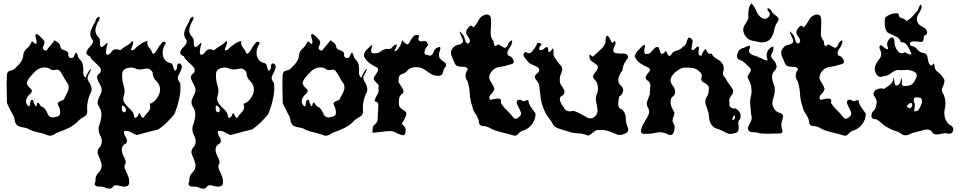

<svg xmlns="http://www.w3.org/2000/svg" viewBox="-20 -817 5720 1145"><path d="M256.3 -13.7Q231.4 -22.9 204.6 -28.3Q178.2 -33.2 153.8 -45.4Q138.2 -54.7 120.6 -56.6Q103 -59.1 87.4 -65.9Q70.3 -78.1 67.9 -99.1Q65.4 -120.6 53.7 -136.7Q45.9 -153.3 37.1 -169.9Q28.3 -186.5 21.5 -203.1Q21.5 -244.1 20 -285.6Q19.5 -300.3 19.5 -315.4Q19.5 -341.3 21 -367.7Q21.5 -392.1 43.9 -396.5Q65.9 -400.4 77.6 -417.5Q93.8 -431.2 105.5 -449.2Q117.7 -467.3 118.7 -489.3Q122.6 -513.2 140.6 -528.3Q159.2 -543.5 167 -565.4Q171.9 -573.7 179.7 -564.9Q187.5 -556.2 192.9 -555.2Q195.3 -554.7 196.8 -557.6Q198.2 -560.1 198.7 -567.9Q198.2 -576.2 193.4 -591.3Q188.5 -606.4 192.4 -611.8Q193.8 -613.8 196.8 -613.8Q197.3 -613.8 197.8 -613.8Q201.7 -613.3 209 -608.4Q223.1 -596.7 237.8 -580.6Q245.1 -571.8 245.1 -562.5Q245.1 -553.7 238.8 -543.5Q230 -525.9 243.7 -518.1Q256.8 -509.8 266.1 -528.3Q276.9 -539.6 286.6 -552.2Q295.9 -564.9 306.2 -577.1Q315.9 -569.3 327.6 -561Q338.9 -552.7 339.8 -538.1Q343.8 -523.9 356.9 -520Q370.1 -516.1 379.4 -509.8Q384.3 -506.3 386.7 -501Q389.2 -495.6 387.2 -485.4Q394 -467.8 407.7 -470.7Q421.4 -473.6 425.3 -491.2Q428.7 -498.5 431.2 -501Q433.6 -503.4 435.5 -502.4Q440.4 -499.5 443.8 -484.4Q447.3 -469.7 454.6 -464.4Q472.2 -447.8 475.1 -425.3Q477.1 -412.1 477.1 -398.9Q477.1 -389.6 476.1 -380.4Q476.6 -370.1 484.4 -358.9Q492.2 -347.2 495.1 -367.2Q500.5 -375 508.8 -390.6Q517.1 -405.8 523.9 -404.3Q517.1 -387.2 506.3 -368.2Q502 -359.9 502 -351.6Q502 -341.3 508.8 -330.6Q521.5 -314.9 524.9 -293Q525.9 -288.1 525.9 -283.7Q525.9 -267.1 515.6 -253.9Q506.3 -230 502 -204.6Q499.5 -188.5 499.5 -172.9Q499.5 -163.1 500.5 -153.3Q500.5 -130.9 482.4 -121.6Q464.4 -112.3 450.7 -100.1Q423.8 -69.8 387.2 -52.7Q350.6 -35.6 313.5 -22.9Q301.8 -11.7 286.1 -8.8Q281.7 -7.8 277.3 -7.8Q266.6 -7.8 256.3 -13.7ZM315.9 -120.6Q338.9 -124 338.9 -145Q338.9 -145 338.9 -149.4Q336.9 -174.3 326.7 -189.5Q323.7 -196.3 324.7 -200.2Q325.7 -204.1 328.6 -207Q335.4 -213.9 349.1 -217.3Q362.8 -221.2 365.7 -234.9Q376 -252 384.8 -272.9Q389.6 -284.7 389.6 -295.9Q389.6 -304.7 386.7 -314Q374 -331.1 364.3 -349.6Q354.5 -368.2 342.8 -385.3Q333.5 -401.9 318.4 -401.9Q314.5 -401.9 310.5 -400.9Q304.2 -398.9 298.3 -398.9Q285.2 -398.9 274.9 -408.2Q261.2 -415 246.6 -415Q236.8 -415 226.6 -412.1Q201.2 -404.8 185.1 -386.2Q171.4 -372.1 158.2 -356.9Q145.5 -341.8 139.6 -322.8Q142.6 -305.7 161.1 -290Q169.9 -282.7 169.9 -274.4Q169.9 -265.6 159.7 -256.3Q144 -245.1 137.2 -225.1Q134.8 -218.8 134.8 -212.4Q134.8 -200.2 144 -189Q157.7 -174.8 158.7 -193.4Q159.2 -212.4 165.5 -219.7Q167.5 -222.2 170.9 -222.2Q174.3 -222.2 179.2 -217.8Q178.7 -207.5 188.5 -189.9Q197.8 -172.4 199.7 -198.2Q207 -212.9 215.3 -196.3Q224.1 -179.7 235.4 -178.7Q253.4 -166 262.7 -141.1Q272.5 -116.2 298.3 -116.2Q302.2 -117.7 306.6 -119.1Q311 -120.1 315.9 -120.6Z M608.9 302.7Q597.2 295.9 578.6 295.9Q578.6 295.9 576.2 295.9Q555.7 296.9 547.9 288.6Q544.4 285.2 544.4 278.8Q544.4 272.5 549.8 262.2Q549.3 259.3 549.3 255.9Q549.3 229.5 568.4 211.4Q586.4 193.8 586.4 169.4Q586.4 165.5 585.9 161.1Q578.6 134.3 565.9 106.9Q562 98.6 562 90.3Q562 71.8 580.6 53.7Q587.4 39.6 587.4 25.4Q587.4 9.8 579.1 -5.4Q567.9 -26.9 567.9 -48.3Q567.9 -56.2 569.3 -63.5Q581.1 -91.3 584.5 -123.5Q585 -128.9 585 -134.3Q585 -160.6 569.3 -182.6Q562.5 -192.9 562.5 -202.6Q562 -212.4 564.9 -221.7Q570.8 -239.3 580.6 -256.8Q586.4 -268.1 586.4 -279.8Q586.4 -286.6 584.5 -293.9Q582 -302.2 577.6 -310.1Q573.2 -318.4 568.8 -326.7Q558.6 -345.2 558.6 -357.9Q558.6 -370.6 577.6 -382.3Q581.5 -390.6 581.5 -397.9Q581.5 -408.7 573.2 -418Q560.1 -432.6 543.5 -447.3Q534.7 -455.6 527.3 -463.9Q520 -472.2 516.6 -481.9Q503.4 -485.8 498.5 -491.7Q495.1 -496.1 495.1 -501.5Q495.1 -502.9 495.6 -504.4Q498 -520.5 518.1 -540Q534.2 -556.2 534.2 -570.8Q534.2 -574.2 533.2 -578.1Q518.6 -595.7 518.6 -615.2Q518.6 -624.5 522 -634.3Q532.7 -664.1 548.8 -688Q549.3 -703.6 564 -714.4Q567.9 -717.3 570.3 -717.3Q570.3 -717.3 570.8 -717.3Q576.7 -716.8 571.8 -698.2Q556.6 -675.8 550.3 -648.4Q548.8 -642.1 548.8 -635.7Q548.8 -615.7 564.5 -598.1Q576.2 -589.8 576.2 -570.3Q576.2 -568.8 576.2 -567.4Q575.2 -545.4 581.1 -538.6Q583.5 -535.6 588.9 -537.1Q594.2 -539.1 604 -547.9Q613.3 -557.6 618.7 -561Q624.5 -564 618.7 -545.9Q615.2 -534.7 612.8 -515.6Q609.9 -496.6 616.7 -491.7Q619.6 -489.3 625 -491.2Q630.4 -492.7 639.2 -500Q649.9 -518.6 664.6 -522.5Q668.5 -523.4 672.9 -523.4Q684.1 -523.4 696.8 -517.1Q715.3 -533.2 735.4 -544.4Q755.9 -555.7 769.5 -572.8Q779.3 -565.4 769.5 -544.9Q759.8 -524.4 762.7 -518.1Q763.7 -516.1 767.6 -516.6Q771.5 -517.1 779.3 -521.5Q794.4 -538.1 818.4 -554.2Q842.3 -570.3 859.4 -572.8Q858.4 -566.9 858.4 -561.5Q858.4 -547.4 866.2 -537.6Q877 -524.9 885.3 -509.8Q887.2 -502 889.6 -499Q892.6 -496.1 896 -497.1Q905.3 -499 918 -522Q930.2 -544.9 938 -551.3Q946.8 -570.3 960.9 -567.4Q975.6 -564 960.4 -543.5Q950.2 -524.4 950.2 -503.9Q950.2 -494.6 952.1 -484.4Q959 -453.1 991.2 -441.9Q1007.8 -441.9 1012.2 -421.9Q1016.6 -401.4 1022 -396Q1024.4 -394 1027.3 -397Q1030.8 -399.9 1036.1 -410.6Q1035.6 -415.5 1035.6 -419.4Q1035.6 -434.6 1045.4 -438.5Q1058.1 -442.9 1065.4 -419.4Q1059.6 -394 1045.9 -370.6Q1040.5 -361.8 1040.5 -352.5Q1040.5 -337.4 1054.7 -322.3Q1056.2 -308.6 1056.2 -294.4Q1056.2 -260.7 1048.3 -227.1Q1038.1 -179.2 1019.5 -135.7Q998.5 -110.8 975.1 -86.9Q951.7 -63.5 924.3 -45.4Q892.1 -37.1 859.4 -28.8Q827.1 -20 794.9 -11.7Q777.3 -19 759.3 -29.3Q745.6 -36.6 731 -36.6Q726.6 -36.6 721.7 -36.1Q719.2 -31.2 719.2 -25.9Q719.2 -16.6 726.1 -6.3Q737.3 9.8 737.3 24.4Q737.3 30.3 733.4 35.6Q729.5 41.5 718.8 45.9Q710 54.7 707.5 64.5Q705.1 73.7 706.5 83.5Q709.5 101.1 719.2 119.1Q729.5 136.7 730 153.8Q722.7 166 722.7 177.2Q722.7 183.6 725.1 189.9Q731.9 207 740.2 224.6Q744.6 233.9 747.6 243.7Q750.5 253.4 750 264.2Q751.5 278.3 747.1 285.2Q743.2 292 735.4 293.9Q729 295.9 720.7 295.9Q707 295.9 689.9 290.5Q680.7 287.6 673.3 287.6Q658.7 287.6 651.9 299.3Q644.5 308.1 633.8 308.1Q632.8 308.1 631.3 308.1Q618.7 307.1 608.9 302.7ZM804.2 -129.9Q810.5 -152.3 817.4 -133.3Q824.2 -114.3 835.4 -113.8Q847.2 -133.3 864.7 -151.4Q876 -162.6 876 -178.7Q876 -187.5 872.6 -197.8Q897 -205.1 915 -230Q933.1 -254.4 934.6 -280.3Q934.6 -280.3 934.6 -282.7Q934.6 -312.5 912.6 -333.5Q890.1 -354 890.1 -384.3Q890.1 -384.3 890.1 -386.7Q875 -408.7 856 -408.7Q851.1 -408.7 845.7 -407.2Q829.1 -402.8 813.5 -402.8Q804.2 -402.8 795.4 -404.3Q781.2 -414.1 762.7 -414.1Q752 -414.1 739.7 -411.1Q708.5 -402.8 708.5 -374.5Q708.5 -374.5 708.5 -370.1Q708.5 -370.1 708.5 -364.7Q708.5 -334.5 718.3 -304.2Q723.1 -289.1 723.1 -273.9Q723.1 -256.3 716.3 -239.3Q713.4 -225.6 717.3 -214.8Q721.2 -204.1 728.5 -194.8Q741.7 -178.2 759.8 -162.6Q777.3 -147 779.8 -122.6Q783.7 -109.9 792.5 -116.2Q801.8 -122.6 804.2 -129.9ZM731 -157.2Q731 -159.2 731 -161.1Q731 -175.3 718.3 -184.6Q703.1 -194.8 707.5 -166Q704.6 -155.3 716.3 -148.9Q728 -143.1 731 -157.2Z M1168.5 302.7Q1156.7 295.9 1138.2 295.9Q1138.2 295.9 1135.7 295.9Q1115.2 296.9 1107.4 288.6Q1104 285.2 1104 278.8Q1104 272.5 1109.4 262.2Q1108.9 259.3 1108.9 255.9Q1108.9 229.5 1127.9 211.4Q1146 193.8 1146 169.4Q1146 165.5 1145.5 161.1Q1138.2 134.3 1125.5 106.9Q1121.6 98.6 1121.6 90.3Q1121.6 71.8 1140.1 53.7Q1147 39.6 1147 25.4Q1147 9.8 1138.7 -5.4Q1127.4 -26.9 1127.4 -48.3Q1127.4 -56.2 1128.9 -63.5Q1140.6 -91.3 1144 -123.5Q1144.5 -128.9 1144.5 -134.3Q1144.5 -160.6 1128.9 -182.6Q1122.1 -192.9 1122.1 -202.6Q1121.6 -212.4 1124.5 -221.7Q1130.4 -239.3 1140.1 -256.8Q1146 -268.1 1146 -279.8Q1146 -286.6 1144 -293.9Q1141.6 -302.2 1137.2 -310.1Q1132.8 -318.4 1128.4 -326.7Q1118.2 -345.2 1118.2 -357.9Q1118.2 -370.6 1137.2 -382.3Q1141.1 -390.6 1141.1 -397.9Q1141.1 -408.7 1132.8 -418Q1119.6 -432.6 1103 -447.3Q1094.2 -455.6 1086.9 -463.9Q1079.6 -472.2 1076.2 -481.9Q1063 -485.8 1058.1 -491.7Q1054.7 -496.1 1054.7 -501.5Q1054.7 -502.9 1055.2 -504.4Q1057.6 -520.5 1077.6 -540Q1093.8 -556.2 1093.8 -570.8Q1093.8 -574.2 1092.8 -578.1Q1078.1 -595.7 1078.1 -615.2Q1078.1 -624.5 1081.5 -634.3Q1092.3 -664.1 1108.4 -688Q1108.9 -703.6 1123.5 -714.4Q1127.4 -717.3 1129.9 -717.3Q1129.9 -717.3 1130.4 -717.3Q1136.2 -716.8 1131.3 -698.2Q1116.2 -675.8 1109.9 -648.4Q1108.4 -642.1 1108.4 -635.7Q1108.4 -615.7 1124 -598.1Q1135.7 -589.8 1135.7 -570.3Q1135.7 -568.8 1135.7 -567.4Q1134.8 -545.4 1140.6 -538.6Q1143.1 -535.6 1148.4 -537.1Q1153.8 -539.1 1163.6 -547.9Q1172.9 -557.6 1178.2 -561Q1184.1 -564 1178.2 -545.9Q1174.8 -534.7 1172.4 -515.6Q1169.4 -496.6 1176.3 -491.7Q1179.2 -489.3 1184.6 -491.2Q1189.9 -492.7 1198.7 -500Q1209.5 -518.6 1224.1 -522.5Q1228 -523.4 1232.4 -523.4Q1243.7 -523.4 1256.3 -517.1Q1274.9 -533.2 1294.9 -544.4Q1315.4 -555.7 1329.1 -572.8Q1338.9 -565.4 1329.1 -544.9Q1319.3 -524.4 1322.3 -518.1Q1323.2 -516.1 1327.1 -516.6Q1331.1 -517.1 1338.9 -521.5Q1354 -538.1 1377.9 -554.2Q1401.9 -570.3 1418.9 -572.8Q1418 -566.9 1418 -561.5Q1418 -547.4 1425.8 -537.6Q1436.5 -524.9 1444.8 -509.8Q1446.8 -502 1449.2 -499Q1452.1 -496.1 1455.6 -497.1Q1464.8 -499 1477.5 -522Q1489.7 -544.9 1497.6 -551.3Q1506.3 -570.3 1520.5 -567.4Q1535.2 -564 1520 -543.5Q1509.8 -524.4 1509.8 -503.9Q1509.8 -494.6 1511.7 -484.4Q1518.6 -453.1 1550.8 -441.9Q1567.4 -441.9 1571.8 -421.9Q1576.2 -401.4 1581.5 -396Q1584 -394 1586.9 -397Q1590.3 -399.9 1595.7 -410.6Q1595.2 -415.5 1595.2 -419.4Q1595.2 -434.6 1605 -438.5Q1617.7 -442.9 1625 -419.4Q1619.1 -394 1605.5 -370.6Q1600.1 -361.8 1600.1 -352.5Q1600.1 -337.4 1614.3 -322.3Q1615.7 -308.6 1615.7 -294.4Q1615.7 -260.7 1607.9 -227.1Q1597.7 -179.2 1579.1 -135.7Q1558.1 -110.8 1534.7 -86.9Q1511.2 -63.5 1483.9 -45.4Q1451.7 -37.1 1418.9 -28.8Q1386.7 -20 1354.5 -11.7Q1336.9 -19 1318.8 -29.3Q1305.2 -36.6 1290.5 -36.6Q1286.1 -36.6 1281.2 -36.1Q1278.8 -31.2 1278.8 -25.9Q1278.8 -16.6 1285.6 -6.3Q1296.9 9.8 1296.9 24.4Q1296.9 30.3 1293 35.6Q1289.1 41.5 1278.3 45.9Q1269.5 54.7 1267.1 64.5Q1264.6 73.7 1266.1 83.5Q1269 101.1 1278.8 119.1Q1289.1 136.7 1289.6 153.8Q1282.2 166 1282.2 177.2Q1282.2 183.6 1284.7 189.9Q1291.5 207 1299.8 224.6Q1304.2 233.9 1307.1 243.7Q1310.1 253.4 1309.6 264.2Q1311 278.3 1306.6 285.2Q1302.7 292 1294.9 293.9Q1288.6 295.9 1280.3 295.9Q1266.6 295.9 1249.5 290.5Q1240.2 287.6 1232.9 287.6Q1218.3 287.6 1211.4 299.3Q1204.1 308.1 1193.4 308.1Q1192.4 308.1 1190.9 308.1Q1178.2 307.1 1168.5 302.7ZM1363.8 -129.9Q1370.1 -152.3 1377 -133.3Q1383.8 -114.3 1395 -113.8Q1406.7 -133.3 1424.3 -151.4Q1435.5 -162.6 1435.5 -178.7Q1435.5 -187.5 1432.1 -197.8Q1456.5 -205.1 1474.6 -230Q1492.7 -254.4 1494.1 -280.3Q1494.1 -280.3 1494.1 -282.7Q1494.1 -312.5 1472.2 -333.5Q1449.7 -354 1449.7 -384.3Q1449.7 -384.3 1449.7 -386.7Q1434.6 -408.7 1415.5 -408.7Q1410.6 -408.7 1405.3 -407.2Q1388.7 -402.8 1373 -402.8Q1363.8 -402.8 1355 -404.3Q1340.8 -414.1 1322.3 -414.1Q1311.5 -414.1 1299.3 -411.1Q1268.1 -402.8 1268.1 -374.5Q1268.1 -374.5 1268.1 -370.1Q1268.1 -370.1 1268.1 -364.7Q1268.1 -334.5 1277.8 -304.2Q1282.7 -289.1 1282.7 -273.9Q1282.7 -256.3 1275.9 -239.3Q1272.9 -225.6 1276.9 -214.8Q1280.8 -204.1 1288.1 -194.8Q1301.3 -178.2 1319.3 -162.6Q1336.9 -147 1339.4 -122.6Q1343.3 -109.9 1352.1 -116.2Q1361.3 -122.6 1363.8 -129.9ZM1290.5 -157.2Q1290.5 -159.2 1290.5 -161.1Q1290.5 -175.3 1277.8 -184.6Q1262.7 -194.8 1267.1 -166Q1264.2 -155.3 1275.9 -148.9Q1287.6 -143.1 1290.5 -157.2Z M1900.9 -13.7Q1876 -22.9 1849.1 -28.3Q1822.8 -33.2 1798.3 -45.4Q1782.7 -54.7 1765.1 -56.6Q1747.6 -59.1 1731.9 -65.9Q1714.8 -78.1 1712.4 -99.1Q1710 -120.6 1698.2 -136.7Q1690.4 -153.3 1681.6 -169.9Q1672.9 -186.5 1666 -203.1Q1666 -244.1 1664.6 -285.6Q1664.1 -300.3 1664.1 -315.4Q1664.1 -341.3 1665.5 -367.7Q1666 -392.1 1688.5 -396.5Q1710.4 -400.4 1722.2 -417.5Q1738.3 -431.2 1750 -449.2Q1762.2 -467.3 1763.2 -489.3Q1767.1 -513.2 1785.2 -528.3Q1803.7 -543.5 1811.5 -565.4Q1816.4 -573.7 1824.2 -564.9Q1832 -556.2 1837.4 -555.2Q1839.8 -554.7 1841.3 -557.6Q1842.8 -560.1 1843.3 -567.9Q1842.8 -576.2 1837.9 -591.3Q1833 -606.4 1836.9 -611.8Q1838.4 -613.8 1841.3 -613.8Q1841.8 -613.8 1842.3 -613.8Q1846.2 -613.3 1853.5 -608.4Q1867.7 -596.7 1882.3 -580.6Q1889.6 -571.8 1889.6 -562.5Q1889.6 -553.7 1883.3 -543.5Q1874.5 -525.9 1888.2 -518.1Q1901.4 -509.8 1910.6 -528.3Q1921.4 -539.6 1931.2 -552.2Q1940.4 -564.9 1950.7 -577.1Q1960.4 -569.3 1972.2 -561Q1983.4 -552.7 1984.4 -538.1Q1988.3 -523.9 2001.5 -520Q2014.6 -516.1 2023.9 -509.8Q2028.8 -506.3 2031.2 -501Q2033.7 -495.6 2031.7 -485.4Q2038.6 -467.8 2052.2 -470.7Q2065.9 -473.6 2069.8 -491.2Q2073.2 -498.5 2075.7 -501Q2078.1 -503.4 2080.1 -502.4Q2085 -499.5 2088.4 -484.4Q2091.8 -469.7 2099.1 -464.4Q2116.7 -447.8 2119.6 -425.3Q2121.6 -412.1 2121.6 -398.9Q2121.6 -389.6 2120.6 -380.4Q2121.1 -370.1 2128.9 -358.9Q2136.7 -347.2 2139.6 -367.2Q2145 -375 2153.3 -390.6Q2161.6 -405.8 2168.5 -404.3Q2161.6 -387.2 2150.9 -368.2Q2146.5 -359.9 2146.5 -351.6Q2146.5 -341.3 2153.3 -330.6Q2166 -314.9 2169.4 -293Q2170.4 -288.1 2170.4 -283.7Q2170.4 -267.1 2160.2 -253.9Q2150.9 -230 2146.5 -204.6Q2144 -188.5 2144 -172.9Q2144 -163.1 2145 -153.3Q2145 -130.9 2127 -121.6Q2108.9 -112.3 2095.2 -100.1Q2068.4 -69.8 2031.7 -52.7Q1995.1 -35.6 1958 -22.9Q1946.3 -11.7 1930.7 -8.8Q1926.3 -7.8 1921.9 -7.8Q1911.1 -7.8 1900.9 -13.7ZM1960.4 -120.6Q1983.4 -124 1983.4 -145Q1983.4 -145 1983.4 -149.4Q1981.4 -174.3 1971.2 -189.5Q1968.3 -196.3 1969.2 -200.2Q1970.2 -204.1 1973.1 -207Q1980 -213.9 1993.7 -217.3Q2007.3 -221.2 2010.3 -234.9Q2020.5 -252 2029.3 -272.9Q2034.2 -284.7 2034.2 -295.9Q2034.2 -304.7 2031.2 -314Q2018.6 -331.1 2008.8 -349.6Q1999 -368.2 1987.3 -385.3Q1978 -401.9 1962.9 -401.9Q1959 -401.9 1955.1 -400.9Q1948.7 -398.9 1942.9 -398.9Q1929.7 -398.9 1919.4 -408.2Q1905.8 -415 1891.1 -415Q1881.3 -415 1871.1 -412.1Q1845.7 -404.8 1829.6 -386.2Q1815.9 -372.1 1802.7 -356.9Q1790 -341.8 1784.2 -322.8Q1787.1 -305.7 1805.7 -290Q1814.5 -282.7 1814.5 -274.4Q1814.5 -265.6 1804.2 -256.3Q1788.6 -245.1 1781.7 -225.1Q1779.3 -218.8 1779.3 -212.4Q1779.3 -200.2 1788.6 -189Q1802.2 -174.8 1803.2 -193.4Q1803.7 -212.4 1810.1 -219.7Q1812 -222.2 1815.4 -222.2Q1818.8 -222.2 1823.7 -217.8Q1823.2 -207.5 1833 -189.9Q1842.3 -172.4 1844.2 -198.2Q1851.6 -212.9 1859.9 -196.3Q1868.7 -179.7 1879.9 -178.7Q1897.9 -166 1907.2 -141.1Q1917 -116.2 1942.9 -116.2Q1946.8 -117.7 1951.2 -119.1Q1955.6 -120.1 1960.4 -120.6Z M2344.2 -23.9Q2327.1 -34.7 2307.6 -35.2Q2303.7 -35.2 2299.8 -35.2Q2284.2 -35.2 2269 -32.2Q2252.4 -30.3 2235.4 -28.8Q2218.3 -26.9 2201.7 -24.9Q2201.2 -38.6 2202.6 -52.7Q2203.6 -67.4 2216.3 -75.7Q2232.9 -89.4 2232.9 -110.4Q2232.9 -110.4 2232.9 -113.8Q2232.9 -113.8 2232.9 -124Q2232.9 -141.6 2235.4 -157.7Q2236.3 -174.3 2236.3 -192.4Q2235.8 -210.4 2214.4 -212.4Q2216.8 -232.9 2229 -251.5Q2237.8 -264.2 2237.8 -279.3Q2237.8 -285.6 2236.3 -293Q2242.2 -308.6 2231.9 -316.9Q2222.2 -325.7 2214.4 -334.5Q2210.4 -339.4 2209 -345.2Q2207.5 -351.1 2211.9 -359.4Q2222.7 -373 2232.4 -392.6Q2234.9 -397.9 2234.9 -402.3Q2234.9 -414.6 2215.3 -420.4Q2194.8 -431.2 2176.8 -446.8Q2158.2 -462.4 2149.4 -483.9Q2151.4 -504.9 2167 -520.5Q2176.8 -530.3 2196.8 -550.3Q2200.2 -544.9 2195.8 -530.8Q2191.4 -516.1 2194.8 -506.8Q2196.3 -502.9 2200.7 -500.5Q2204.6 -498.5 2212.4 -499Q2212.4 -499 2217.8 -499Q2235.8 -499 2250.5 -510.7Q2267.1 -523.9 2288.6 -525.4Q2293 -524.4 2297.4 -524.4Q2310.5 -524.4 2318.8 -535.2Q2330.1 -549.3 2343.8 -551.8Q2349.6 -544.9 2341.3 -531.2Q2333 -518.1 2334 -513.2Q2334.5 -511.7 2336.9 -511.7Q2338.9 -511.7 2344.2 -514.2Q2356.9 -526.9 2366.2 -543.9Q2375 -561 2378.4 -577.6Q2387.7 -565.4 2400.9 -555.7Q2414.1 -545.9 2423.8 -567.9Q2432.6 -585 2445.3 -599.6Q2453.1 -608.4 2464.4 -608.4Q2472.2 -608.4 2481 -604.5Q2475.6 -591.8 2475.1 -585Q2475.1 -578.1 2478.5 -575.2Q2486.3 -567.9 2504.4 -571.8Q2522 -575.2 2526.4 -564.9Q2530.3 -558.6 2532.2 -552.2Q2534.2 -545.9 2526.9 -540Q2515.6 -528.8 2511.7 -508.8Q2511.2 -505.9 2511.2 -503.4Q2511.2 -489.3 2532.2 -488.8Q2539.6 -484.4 2544.4 -484.9Q2549.8 -485.4 2553.7 -488.8Q2562.5 -496.6 2568.8 -513.2Q2574.7 -529.3 2589.8 -533.2Q2597.2 -537.6 2601.1 -537.6Q2604.5 -537.1 2605.5 -534.2Q2607.9 -527.3 2601.6 -510.3Q2595.7 -493.7 2599.1 -485.4Q2598.1 -477.1 2601.6 -471.2Q2605.5 -465.3 2610.8 -460.9Q2621.1 -452.6 2631.8 -444.8Q2640.6 -439 2640.6 -428.2Q2640.6 -425.8 2640.1 -422.9Q2626 -408.7 2622.1 -386.7Q2617.7 -364.7 2593.8 -364.3Q2564.9 -364.7 2541.5 -381.8Q2518.6 -398.9 2494.6 -411.6Q2479 -416.5 2461.4 -416.5Q2455.1 -416.5 2449.2 -416Q2425.3 -413.6 2409.2 -396Q2397.9 -381.3 2377.9 -375.5Q2357.9 -369.6 2357.9 -348.1Q2356.4 -342.3 2356.4 -336.9Q2356.4 -326.7 2362.3 -317.9Q2372.1 -304.2 2379.4 -291Q2383.8 -283.7 2385.3 -276.4Q2386.7 -269 2383.3 -260.7Q2363.3 -249.5 2359.9 -228Q2358.4 -217.3 2358.4 -207Q2358.4 -196.3 2359.9 -186Q2368.7 -169.4 2390.1 -157.7Q2403.3 -150.4 2403.3 -137.7Q2403.3 -129.9 2398.4 -120.6Q2394 -109.4 2387.7 -99.6Q2381.3 -89.4 2376 -79.1Q2385.7 -70.3 2393.6 -59.1Q2401.9 -47.9 2398.4 -33.2Q2398.4 -10.7 2384.8 -10.3Q2381.8 -10.3 2378.4 -11.2Q2357.9 -17.1 2344.2 -23.9Z M3038.6 -10.3Q3004.9 -20.5 2970.7 -28.3Q2936 -35.6 2904.3 -51.8Q2887.2 -64 2860.4 -65.4Q2835.4 -66.9 2835.4 -93.8Q2835.4 -95.2 2835.4 -96.7Q2829.1 -118.7 2815.9 -137.7Q2802.2 -156.7 2797.4 -179.7Q2783.7 -217.3 2781.7 -256.8Q2779.8 -296.4 2767.6 -334Q2755.9 -348.6 2755.9 -364.7Q2755.9 -367.2 2756.3 -369.6Q2758.3 -388.7 2770.5 -404.3Q2762.2 -418.5 2747.1 -418.5Q2731.9 -418.5 2717.8 -420.4Q2710.4 -421.4 2703.6 -424.8Q2697.3 -427.7 2693.4 -436Q2682.6 -459 2672.4 -485.4Q2669.4 -493.7 2669.4 -502.4Q2669.4 -519.5 2684.6 -534.7Q2692.4 -545.9 2709 -548.8Q2726.1 -552.2 2734.9 -559.6Q2740.2 -564 2741.2 -570.3Q2742.2 -576.7 2736.8 -587.9Q2732.4 -594.7 2724.1 -617.2Q2716.3 -640.1 2732.4 -618.7Q2747.1 -606.4 2751.5 -585Q2755.9 -563 2770 -556.2Q2777.8 -560.5 2780.8 -565.9Q2783.2 -570.8 2782.2 -576.2Q2780.3 -588.4 2769 -602.1Q2757.3 -615.2 2760.7 -629.4Q2763.2 -643.1 2777.8 -657.7Q2792 -671.9 2802.2 -652.8Q2821.3 -670.9 2834.5 -696.8Q2847.7 -722.2 2876 -730Q2878.4 -730.5 2880.9 -730.5Q2905.3 -730.5 2907.7 -706.5Q2908.7 -692.9 2908.7 -681.6Q2908.7 -669.9 2907.7 -660.6Q2906.2 -642.1 2906.2 -623Q2906.2 -623 2906.2 -613.8Q2906.7 -589.8 2923.8 -571.3Q2923.3 -557.6 2928.7 -546.9Q2933.6 -536.1 2949.2 -552.7Q2962.9 -546.4 2981 -535.6Q2986.3 -532.2 2990.7 -532.2Q3001.5 -532.2 3008.8 -550.3Q3012.7 -563.5 3025.9 -573.7Q3039.6 -584 3031.7 -557.1Q3026.9 -540 3013.7 -522.5Q3005.9 -512.2 3005.9 -501.5Q3005.9 -494.1 3009.8 -486.3Q3030.8 -482.9 3041 -460Q3043.9 -454.1 3043.9 -449.2Q3043.9 -435.5 3021 -432.1Q2991.7 -421.9 2958 -417.5Q2923.8 -413.1 2906.2 -382.3Q2897.5 -368.7 2897.5 -356Q2897.5 -344.2 2904.8 -333.5Q2920.4 -310.5 2928.2 -287.6Q2925.3 -271 2907.2 -253.9Q2897.9 -244.6 2897.9 -235.8Q2897.9 -228 2905.3 -220.2Q2920.9 -227.5 2947.3 -229.5Q2947.3 -229.5 2950.7 -229.5Q2968.3 -229.5 2968.3 -213.4Q2968.3 -209 2966.8 -203.1Q2981 -179.7 3001 -161.1Q3021.5 -142.1 3038.1 -120.1Q3044.9 -108.9 3054.2 -108.9Q3062 -108.9 3071.8 -116.2Q3087.4 -127.9 3087.4 -140.6Q3087.4 -146 3084.5 -151.9Q3080.6 -163.1 3069.8 -182.6Q3061.5 -197.3 3061.5 -207.5Q3061.5 -210.9 3062.5 -213.4Q3064 -218.3 3069.3 -220.7Q3075.2 -223.1 3086.4 -221.7Q3098.1 -210.4 3108.9 -215.3Q3120.1 -219.7 3130.4 -220.7Q3132.8 -197.3 3147 -177.2Q3160.6 -157.2 3173.8 -139.6Q3173.8 -138.7 3173.8 -137.2Q3173.8 -105.5 3153.8 -78.1Q3133.8 -50.3 3102.5 -39.1Q3085.4 -35.6 3070.8 -19Q3061 -7.8 3049.8 -7.8Q3044.4 -7.8 3038.6 -10.3Z M3469.7 -15.1Q3446.3 -22 3421.9 -22.5Q3396.5 -22.9 3373 -31.7Q3350.6 -39.1 3327.1 -45.4Q3303.7 -51.8 3284.2 -64.5Q3269.5 -93.3 3249 -119.1Q3229.5 -145 3218.8 -176.8Q3207 -208.5 3203.1 -241.7Q3199.2 -275.4 3195.3 -308.6Q3192.4 -321.3 3182.6 -333.5Q3171.9 -345.2 3169.9 -356.4Q3168.9 -362.8 3172.9 -368.7Q3175.8 -374.5 3185.5 -380.4Q3193.4 -388.2 3195.3 -394.5Q3197.3 -400.9 3194.3 -405.8Q3189.5 -417.5 3169.9 -424.3Q3150.4 -431.2 3139.6 -439Q3127 -448.2 3109.4 -473.1Q3101.6 -483.4 3101.6 -490.7Q3101.6 -491.2 3101.6 -491.7Q3101.6 -502 3116.2 -507.3Q3126 -499.5 3134.8 -499.5Q3144.5 -499.5 3153.3 -510.3Q3169.9 -530.3 3178.7 -545.9Q3181.6 -566.4 3200.2 -560.1Q3217.8 -553.7 3199.2 -539.6Q3188.5 -519 3204.1 -518.1Q3218.8 -517.6 3228.5 -530.8Q3246.1 -542.5 3248 -529.3Q3249 -516.1 3251 -506.3Q3262.7 -506.3 3271.5 -522Q3279.3 -537.1 3281.2 -512.7Q3280.3 -506.8 3280.3 -501Q3280.3 -483.4 3291 -468.8Q3303.7 -449.2 3318.4 -432.1Q3327.1 -424.8 3330.1 -417.5Q3333 -409.7 3333 -401.9Q3331.1 -387.2 3323.2 -371.1Q3318.4 -359.4 3318.4 -347.2Q3318.4 -343.3 3318.4 -339.4Q3318.4 -336.4 3318.4 -333.5Q3318.4 -320.3 3327.1 -308.1Q3338.9 -293 3344.7 -278.8Q3346.7 -271 3345.7 -263.7Q3343.8 -255.9 3335.9 -248.5Q3318.4 -241.2 3318.4 -226.6Q3318.4 -221.2 3320.3 -214.8Q3329.1 -190.9 3341.8 -177.2Q3350.6 -158.2 3366.2 -154.3Q3372.1 -152.8 3378.9 -152.8Q3388.7 -152.8 3399.4 -156.2Q3421.9 -148.9 3443.4 -137.7Q3463.9 -127 3483.4 -114.7Q3492.2 -110.8 3501 -110.8Q3515.6 -110.8 3528.3 -123Q3543.9 -138.2 3543.9 -157.2Q3543.9 -162.1 3543 -167.5Q3538.1 -190.9 3534.2 -216.3Q3533.2 -221.7 3533.2 -227.1Q3533.2 -246.6 3543 -264.2Q3545.9 -276.9 3545.9 -289.1Q3545.9 -299.3 3543.9 -309.6Q3539.1 -332.5 3520.5 -348.1Q3512.7 -362.3 3521.5 -373.5Q3530.3 -385.3 3538.1 -397Q3543 -403.8 3544.9 -410.6Q3546.9 -417.5 3543.9 -425.3Q3529.3 -438.5 3511.7 -449.7Q3495.1 -460 3495.1 -482.4Q3495.1 -484.4 3495.1 -486.3Q3497.1 -496.6 3502 -489.7Q3506.8 -482.4 3512.7 -480Q3515.6 -479 3518.6 -480.5Q3521.5 -481.4 3523.4 -486.3Q3542 -503.9 3562.5 -522Q3583 -539.6 3591.8 -564.9Q3590.8 -569.3 3590.8 -573.7Q3590.8 -584 3594.7 -596.7Q3597.7 -604.5 3601.6 -604.5Q3606.4 -604.5 3614.3 -591.3Q3619.1 -581.1 3626 -567.4Q3632.8 -553.7 3643.6 -573.2Q3657.2 -565.4 3646.5 -546.4Q3637.7 -528.8 3637.7 -516.1Q3637.7 -507.8 3642.6 -503.9Q3646.5 -500 3658.2 -499.5Q3671.9 -497.6 3691.4 -497.6Q3695.3 -497.6 3699.2 -497.6Q3699.2 -497.6 3700.2 -497.6Q3722.7 -497.6 3726.6 -474.6Q3712.9 -456.5 3703.1 -438Q3693.4 -418.9 3691.4 -396Q3675.8 -378.4 3668.9 -352.1Q3667 -345.7 3667 -339.4Q3667 -320.3 3682.6 -306.2Q3696.3 -295.4 3696.3 -280.3Q3696.3 -275.9 3695.3 -271.5Q3689.5 -250.5 3671.9 -240.7Q3667 -216.8 3667 -194.3Q3667 -170.4 3690.4 -164.1Q3711.9 -142.1 3711.9 -111.8Q3711.9 -81.5 3724.6 -55.7Q3726.6 -50.3 3726.6 -45.4Q3726.6 -27.8 3706.1 -19.5Q3689.5 -12.2 3674.8 -12.2Q3668 -12.2 3661.1 -14.2Q3635.7 -25.9 3609.4 -35.2Q3588.9 -42 3568.4 -42Q3561.5 -42 3554.7 -41Q3545.9 -43.5 3538.1 -40.5Q3530.3 -37.6 3523.4 -32.2Q3510.7 -22.9 3499 -13.7Q3494.1 -9.3 3487.3 -9.3Q3479.5 -9.3 3469.7 -15.1Z M3950.7 -21.5Q3933.1 -28.3 3915.5 -28.3Q3903.8 -28.3 3892.1 -25.4Q3866.7 -19 3841.3 -19Q3841.3 -19 3831.5 -19Q3826.7 -18.6 3822.8 -18.6Q3802.2 -18.6 3802.2 -35.2Q3802.2 -38.6 3803.2 -42.5Q3809.1 -70.3 3821.8 -85.9Q3832.5 -105.5 3845.2 -127.9Q3851.1 -139.6 3851.1 -151.4Q3851.1 -162.6 3845.2 -174.3Q3837.4 -186 3837.4 -198.7Q3837.4 -206.1 3840.3 -213.9Q3847.2 -234.9 3855 -252.9Q3855 -273.4 3857.9 -299.3Q3858.9 -302.7 3858.9 -306.2Q3858.9 -327.1 3840.3 -337.9Q3832.5 -343.3 3830.6 -349.1Q3829.6 -354.5 3831.5 -360.8Q3837.4 -374.5 3851.1 -388.7Q3856 -394.5 3856 -399.9Q3856 -407.7 3845.2 -415Q3820.8 -424.3 3797.4 -439.9Q3774.9 -456.1 3765.1 -481.4Q3770 -500.5 3784.7 -515.6Q3799.3 -530.3 3812 -543.9Q3830.6 -556.6 3825.7 -536.6Q3821.8 -523.4 3821.8 -513.2Q3821.8 -507.8 3822.8 -502.9Q3824.7 -498.5 3827.6 -496.1Q3831.5 -494.1 3837.4 -495.6Q3852.1 -494.1 3861.8 -505.9Q3871.6 -517.6 3881.3 -527.3Q3886.2 -532.2 3892.1 -535.6Q3897.9 -538.6 3904.8 -537.1Q3911.6 -529.3 3914.6 -514.6Q3917.5 -499.5 3925.3 -496.1Q3929.2 -494.6 3933.1 -496.1Q3937 -498 3942.9 -503.9Q3951.7 -520.5 3956.5 -503.9Q3961.4 -487.8 3970.2 -483.9Q3972.2 -482.4 3976.1 -484.4Q3980 -486.3 3983.9 -492.7Q3994.6 -511.7 4016.1 -515.6Q4036.6 -520 4051.3 -536.6Q4068.8 -545.4 4073.7 -563.5Q4077.6 -581.5 4087.4 -594.2Q4110.8 -587.9 4110.8 -569.8Q4110.8 -567.4 4109.9 -564.9Q4106.9 -542.5 4103 -524.4Q4110.8 -511.2 4123.5 -525.4Q4136.2 -540 4143.1 -540Q4146 -540 4147 -537.1Q4147.9 -533.7 4147.9 -525.9Q4144 -514.2 4146 -497.1Q4147.9 -480 4165.5 -486.8Q4165.5 -497.6 4174.3 -509.8Q4182.1 -522 4189 -525.9Q4192.9 -513.2 4200.7 -502.9Q4207.5 -492.7 4223.1 -498Q4233.9 -476.1 4256.3 -464.8Q4278.8 -454.1 4290.5 -433.1Q4296.4 -420.9 4296.4 -408.7Q4296.4 -400.4 4293.5 -391.6Q4291.5 -385.7 4291.5 -380.4Q4291.5 -364.7 4306.2 -351.6Q4314.9 -333 4327.6 -316.9Q4340.3 -300.8 4350.1 -282.7Q4356 -268.1 4347.2 -256.8Q4339.4 -245.6 4332.5 -233.4Q4329.6 -227.1 4328.6 -219.7Q4327.6 -212.9 4330.6 -204.6Q4326.7 -185.5 4337.4 -176.8Q4347.2 -168.5 4364.7 -170.4Q4385.3 -163.1 4394 -139.6Q4397 -131.8 4397 -124.5Q4397 -109.9 4386.2 -98.6Q4381.3 -86.4 4384.3 -69.8Q4387.2 -52.7 4383.3 -40Q4381.3 -33.2 4376.5 -28.8Q4370.6 -23.9 4359.9 -22.9Q4348.1 -18.1 4337.4 -18.1Q4323.7 -18.1 4310.1 -25.4Q4287.6 -38.1 4264.2 -46.9Q4237.8 -51.8 4223.1 -72.8Q4209.5 -94.2 4208.5 -119.1Q4207.5 -139.2 4200.7 -158.2Q4194.8 -177.2 4188 -195.8Q4186 -203.1 4186 -210.4Q4186 -225.6 4194.8 -239.3Q4206.5 -257.3 4206.5 -277.8V-282.2Q4209.5 -292.5 4206.5 -299.3Q4203.6 -305.7 4198.7 -310.5Q4188 -319.8 4174.3 -326.7Q4160.6 -333.5 4161.6 -348.6Q4165.5 -356.9 4165.5 -363.8Q4165.5 -377 4153.8 -388.2Q4137.2 -404.3 4117.7 -410.2Q4094.2 -414.1 4067.9 -414.1Q4041.5 -414.1 4022 -397Q4000.5 -384.8 3986.8 -362.3Q3979 -351.1 3979 -338.4Q3979 -326.7 3985.8 -314.5Q4002.4 -296.9 4006.3 -273.4Q4006.3 -270.5 4006.3 -268.1Q4006.3 -248.5 3984.9 -235.4Q3979 -221.7 3979 -208.5Q3979 -198.2 3981.9 -188Q3989.7 -165 4002.4 -145.5Q3999.5 -126.5 3992.7 -109.4Q3990.7 -104 3990.7 -98.6Q3990.7 -86.9 4000.5 -74.7Q4003.4 -66.4 4003.4 -57.6Q4003.4 -43.9 3997.6 -28.3Q3991.7 -11.7 3978 -11.7Q3970.2 -11.7 3959.5 -17.6Q3958.5 -18.1 3955.6 -19.5Q3953.6 -20 3950.7 -21.5ZM4363.8 -116.7Q4361.8 -138.7 4353 -121.6Q4344.2 -105 4349.1 -101.6Q4350.1 -100.6 4353 -101.6Q4356 -102.5 4359.9 -106.4Q4360.8 -107.9 4361.8 -111.3Q4362.8 -112.8 4363.8 -116.7Z M4511.7 -21.5Q4494.1 -28.8 4468.8 -28.8Q4468.8 -28.8 4467.8 -28.8Q4442.4 -28.8 4439.5 -52.7Q4446.3 -72.8 4457 -91.3Q4462.9 -102.1 4462.9 -113.8Q4462.9 -122.6 4460 -132.3Q4457 -162.1 4454.1 -192.4Q4453.1 -199.7 4453.1 -206.5Q4453.1 -229 4460 -251.5Q4461.9 -262.7 4461.9 -273.9Q4461.9 -286.6 4460 -298.8Q4456.1 -322.8 4444.3 -343.8Q4438.5 -351.1 4438.5 -357.9Q4438.5 -363.8 4442.4 -369.6Q4451.2 -381.3 4456.1 -392.6Q4458 -397.5 4458 -401.9Q4457 -406.7 4453.1 -411.6Q4437.5 -426.3 4421.9 -441.4Q4405.3 -456.1 4383.8 -462.4Q4375 -471.2 4375 -483.4Q4375 -491.2 4378.9 -501Q4387.7 -524.4 4407.2 -529.3Q4416 -530.3 4430.7 -538.6Q4441.4 -543.9 4447.3 -543.9Q4447.3 -543.9 4448.2 -543.9Q4450.2 -543.9 4451.2 -543.5Q4453.1 -542 4453.1 -537.6Q4453.1 -533.2 4449.2 -524.4Q4446.3 -518.1 4446.3 -513.2Q4446.3 -510.7 4447.3 -508.8Q4448.2 -502.4 4454.1 -497.6Q4463.9 -488.8 4481.4 -484.4Q4498 -480 4508.8 -473.1Q4517.6 -471.2 4533.2 -462.9Q4544.9 -457 4550.8 -457Q4552.7 -457 4554.7 -457.5Q4557.6 -458.5 4557.6 -462.4Q4556.6 -466.3 4552.7 -475.1Q4551.8 -481 4551.8 -487.3Q4551.8 -501.5 4559.6 -515.1Q4571.3 -535.6 4591.8 -539.6Q4592.8 -535.2 4592.8 -530.8Q4592.8 -516.1 4584 -500Q4579.1 -492.2 4579.1 -484.9Q4579.1 -472.2 4591.8 -460.4Q4606.4 -445.8 4610.4 -426.8Q4611.3 -423.3 4611.3 -420.4Q4611.3 -405.3 4595.7 -392.1Q4584 -376 4584 -358.4Q4584 -352.1 4585 -345.7Q4590.8 -320.8 4599.6 -298.8Q4600.6 -289.6 4600.6 -280.3Q4600.6 -267.1 4597.7 -254.4Q4592.8 -232.4 4585.9 -211.4Q4585.9 -209 4585.9 -206.5Q4585.9 -186 4596.7 -168.5Q4608.4 -149.4 4631.8 -143.6Q4650.4 -136.2 4650.4 -122.1Q4649.4 -118.2 4648.4 -113.8Q4642.6 -92.8 4638.7 -75.7Q4639.6 -61 4645.5 -40.5Q4646.5 -36.6 4646.5 -33.7Q4646.5 -21 4625 -21Q4625 -21 4624 -21Q4595.7 -19.5 4567.4 -19.5Q4539.1 -19.5 4511.7 -21.5ZM4478.5 -572.3Q4452.1 -574.7 4434.6 -590.8Q4418 -606.9 4413.1 -630.9Q4412.1 -634.3 4412.1 -637.7Q4412.1 -656.7 4423.8 -672.4Q4437.5 -690.4 4443.4 -710.4Q4442.4 -720.2 4442.4 -730Q4442.4 -742.7 4444.3 -756.3Q4446.3 -780.8 4461.9 -797.4Q4480.5 -776.4 4491.2 -749.5Q4502 -722.2 4527.3 -707.5Q4534.2 -704.6 4540 -704.6Q4553.7 -704.6 4564.5 -717.3Q4571.3 -725.1 4571.3 -732.4Q4571.3 -742.7 4558.6 -752.4Q4556.6 -759.8 4556.6 -763.7Q4556.6 -768.6 4559.6 -768.6Q4562.5 -768.6 4566.4 -766.1Q4581.1 -757.3 4583 -745.1Q4596.7 -731 4614.3 -717.8Q4623 -710.9 4623 -702.1Q4623 -692.9 4613.3 -681.2Q4601.6 -662.1 4597.7 -640.1Q4593.8 -618.2 4583 -598.6Q4572.3 -576.2 4548.8 -568.4Q4539.1 -565.4 4529.3 -564.5H4523.4Q4512.7 -564.5 4502 -567.4Q4496.1 -568.8 4490.2 -569.8Q4484.4 -570.8 4478.5 -572.3Z M5007.8 -10.3Q4974.1 -20.5 4939.9 -28.3Q4905.3 -35.6 4873.5 -51.8Q4856.4 -64 4829.6 -65.4Q4804.7 -66.9 4804.7 -93.8Q4804.7 -95.2 4804.7 -96.7Q4798.3 -118.7 4785.2 -137.7Q4771.5 -156.7 4766.6 -179.7Q4752.9 -217.3 4751 -256.8Q4749 -296.4 4736.8 -334Q4725.1 -348.6 4725.1 -364.7Q4725.1 -367.2 4725.6 -369.6Q4727.5 -388.7 4739.7 -404.3Q4731.4 -418.5 4716.3 -418.5Q4701.2 -418.5 4687 -420.4Q4679.7 -421.4 4672.9 -424.8Q4666.5 -427.7 4662.6 -436Q4651.9 -459 4641.6 -485.4Q4638.7 -493.7 4638.7 -502.4Q4638.7 -519.5 4653.8 -534.7Q4661.6 -545.9 4678.2 -548.8Q4695.3 -552.2 4704.1 -559.6Q4709.5 -564 4710.4 -570.3Q4711.4 -576.7 4706.1 -587.9Q4701.7 -594.7 4693.4 -617.2Q4685.5 -640.1 4701.7 -618.7Q4716.3 -606.4 4720.7 -585Q4725.1 -563 4739.3 -556.2Q4747.1 -560.5 4750 -565.9Q4752.4 -570.8 4751.5 -576.2Q4749.5 -588.4 4738.3 -602.1Q4726.6 -615.2 4730 -629.4Q4732.4 -643.1 4747.1 -657.7Q4761.2 -671.9 4771.5 -652.8Q4790.5 -670.9 4803.7 -696.8Q4816.9 -722.2 4845.2 -730Q4847.7 -730.5 4850.1 -730.5Q4874.5 -730.5 4877 -706.5Q4877.9 -692.9 4877.9 -681.6Q4877.9 -669.9 4877 -660.6Q4875.5 -642.1 4875.5 -623Q4875.5 -623 4875.5 -613.8Q4876 -589.8 4893.1 -571.3Q4892.6 -557.6 4897.9 -546.9Q4902.8 -536.1 4918.5 -552.7Q4932.1 -546.4 4950.2 -535.6Q4955.6 -532.2 4960 -532.2Q4970.7 -532.2 4978 -550.3Q4981.9 -563.5 4995.1 -573.7Q5008.8 -584 5001 -557.1Q4996.1 -540 4982.9 -522.5Q4975.1 -512.2 4975.1 -501.5Q4975.1 -494.1 4979 -486.3Q5000 -482.9 5010.3 -460Q5013.2 -454.1 5013.2 -449.2Q5013.2 -435.5 4990.2 -432.1Q4960.9 -421.9 4927.2 -417.5Q4893.1 -413.1 4875.5 -382.3Q4866.7 -368.7 4866.7 -356Q4866.7 -344.2 4874 -333.5Q4889.6 -310.5 4897.5 -287.6Q4894.5 -271 4876.5 -253.9Q4867.2 -244.6 4867.2 -235.8Q4867.2 -228 4874.5 -220.2Q4890.1 -227.5 4916.5 -229.5Q4916.5 -229.5 4919.9 -229.5Q4937.5 -229.5 4937.5 -213.4Q4937.5 -209 4936 -203.1Q4950.2 -179.7 4970.2 -161.1Q4990.7 -142.1 5007.3 -120.1Q5014.2 -108.9 5023.4 -108.9Q5031.2 -108.9 5041 -116.2Q5056.6 -127.9 5056.6 -140.6Q5056.6 -146 5053.7 -151.9Q5049.8 -163.1 5039.1 -182.6Q5030.8 -197.3 5030.8 -207.5Q5030.8 -210.9 5031.7 -213.4Q5033.2 -218.3 5038.6 -220.7Q5044.4 -223.1 5055.7 -221.7Q5067.4 -210.4 5078.1 -215.3Q5089.4 -219.7 5099.6 -220.7Q5102.1 -197.3 5116.2 -177.2Q5129.9 -157.2 5143.1 -139.6Q5143.1 -138.7 5143.1 -137.2Q5143.1 -105.5 5123 -78.1Q5103 -50.3 5071.8 -39.1Q5054.7 -35.6 5040 -19Q5030.3 -7.8 5019 -7.8Q5013.7 -7.8 5007.8 -10.3Z M5358.4 -16.6Q5340.8 -30.8 5318.4 -36.6Q5295.9 -42.5 5277.3 -55.2Q5256.8 -63.5 5241.2 -79.1Q5225.6 -94.2 5207 -105.5Q5207 -105.5 5205.1 -105.5Q5177.7 -105.5 5176.8 -126Q5176.8 -126.5 5176.8 -127Q5176.8 -147.5 5195.3 -161.6Q5206.1 -183.1 5208 -205.6Q5208 -205.6 5208 -209Q5208 -229.5 5190.4 -247.1Q5189.5 -252.9 5189.5 -257.8Q5189.5 -274.9 5209 -283.7Q5223.6 -290 5235.4 -290Q5244.1 -290 5251 -286.6Q5270.5 -297.9 5290 -314Q5307.6 -329.1 5307.6 -352.5Q5307.6 -352.5 5307.6 -356Q5312.5 -348.6 5313.5 -332.5Q5313.5 -315.9 5320.3 -309.6Q5322.3 -307.1 5326.2 -307.1Q5326.2 -307.1 5328.1 -307.1Q5333 -307.6 5339.8 -312.5Q5350.6 -321.3 5352.5 -343.3Q5353.5 -352.5 5354.5 -352.5Q5356.4 -352.5 5359.4 -332.5Q5357.4 -325.2 5357.4 -319.8Q5357.4 -303.7 5374 -303.7Q5374 -303.7 5377 -303.7Q5402.3 -304.7 5418 -313.5Q5431.6 -325.2 5443.4 -351.6Q5447.3 -360.4 5447.3 -367.7Q5447.3 -382.3 5430.7 -389.6Q5409.2 -400.4 5387.7 -400.4Q5383.8 -400.4 5380.9 -399.9Q5369.1 -398.4 5356.4 -398.4Q5354.5 -398.4 5352.5 -398.4Q5341.8 -398.4 5331.1 -399.9Q5310.5 -393.6 5291 -378.4Q5272.5 -363.8 5248 -362.8Q5239.3 -358.4 5231.4 -358.4Q5215.8 -358.4 5206.1 -376Q5196.3 -392.1 5196.3 -406.7Q5196.3 -415 5199.2 -422.9Q5208 -445.8 5225.6 -467.8Q5235.4 -480.5 5235.4 -494.6Q5235.4 -504.9 5230.5 -516.1Q5224.6 -526.4 5224.6 -534.7Q5224.6 -539.6 5226.6 -543.5Q5228.5 -547.4 5232.4 -547.4Q5238.3 -547.4 5249 -536.6Q5258.8 -527.3 5269.5 -523.9Q5271.5 -523.4 5272.5 -523.4Q5276.4 -523.4 5276.4 -527.8Q5276.4 -532.2 5272.5 -540.5Q5270.5 -546.9 5270.5 -553.7Q5270.5 -565.4 5278.3 -577.6Q5289.1 -593.8 5298.8 -593.8Q5300.8 -593.8 5302.7 -592.8Q5306.6 -591.3 5310.5 -585.9Q5313.5 -581.1 5314.5 -570.8Q5314.5 -567.4 5314.5 -563.5Q5314.5 -543 5330.1 -517.6Q5341.8 -499 5357.4 -499Q5366.2 -499 5376 -505.9Q5383.8 -499.5 5403.3 -493.2Q5407.2 -491.7 5410.2 -491.7Q5415 -491.7 5415 -496.1Q5415 -500.5 5409.2 -509.3Q5401.4 -529.3 5389.6 -547.4Q5377.9 -565.4 5354.5 -565.4Q5353.5 -565.4 5352.5 -565.4Q5343.8 -592.3 5319.3 -601.6Q5294.9 -610.4 5273.4 -623Q5258.8 -640.1 5256.8 -665Q5255.9 -672.4 5255.9 -679.7Q5255.9 -696.3 5258.8 -711.4Q5272.5 -725.1 5294.9 -732.9Q5307.6 -737.8 5320.3 -737.8Q5330.1 -737.8 5338.9 -734.9Q5338.9 -711.9 5357.4 -708.5Q5376 -705.6 5385.7 -690.9Q5405.3 -701.7 5420.9 -718.3Q5436.5 -735.4 5451.2 -752.9Q5456.1 -761.2 5463.9 -780.8Q5466.8 -789.1 5469.7 -789.1Q5473.6 -789.1 5476.6 -773.4Q5469.7 -751 5455.1 -728.5Q5447.3 -716.8 5447.3 -704.1Q5447.3 -692.4 5454.1 -680.2Q5460.9 -667.5 5477.5 -659.7Q5494.1 -651.9 5502.9 -641.1Q5507.8 -635.3 5508.8 -627.9Q5508.8 -627 5508.8 -625.5Q5508.8 -618.7 5503.9 -609.4Q5489.3 -607.4 5489.3 -593.8Q5489.3 -580.1 5483.4 -571.8Q5480.5 -568.4 5476.6 -567.4Q5474.6 -566.9 5471.7 -566.9Q5468.8 -566.9 5463.9 -567.9Q5453.1 -569.3 5434.6 -570.3Q5432.6 -570.3 5430.7 -570.3Q5416 -570.3 5409.2 -564Q5406.2 -561.5 5406.2 -557.1Q5406.2 -556.6 5406.2 -556.2Q5406.2 -550.8 5412.1 -543Q5436.5 -541.5 5450.2 -522.5Q5464.8 -503.4 5489.3 -500.5Q5507.8 -496.1 5509.8 -481.9Q5512.7 -467.3 5515.6 -452.6Q5516.6 -444.8 5520.5 -438Q5524.4 -431.2 5532.2 -426.3Q5533.2 -425.8 5534.2 -425.8Q5538.1 -425.8 5543.9 -434.1Q5546.9 -438 5548.8 -438Q5551.8 -438 5552.7 -427.7Q5552.7 -426.8 5552.7 -425.8Q5552.7 -401.9 5573.2 -387.2Q5594.7 -371.6 5605.5 -351.1Q5612.3 -343.3 5612.3 -335.9Q5612.3 -334.5 5612.3 -333Q5612.3 -327.1 5610.4 -320.8Q5606.4 -307.1 5599.6 -292.5Q5596.7 -286.6 5596.7 -280.8Q5596.7 -271.5 5602.5 -261.7Q5615.2 -238.8 5617.2 -213.4Q5618.2 -208.5 5618.2 -203.1Q5618.2 -182.6 5613.3 -162.1Q5611.3 -153.3 5611.3 -144.5Q5611.3 -127.9 5616.2 -111.3Q5624 -85.9 5646.5 -70.8Q5665 -62 5665 -46.4Q5665 -42 5664.1 -37.1Q5658.2 -19.5 5639.6 -19.5Q5634.8 -19.5 5629.9 -20.5Q5623 -22.5 5616.2 -22.5Q5607.4 -22.5 5597.7 -20Q5580.1 -15.1 5565.4 -15.1Q5564.5 -15.1 5563.5 -15.1Q5554.7 -15.6 5547.9 -19Q5541 -22.9 5537.1 -32.7Q5524.4 -44.9 5507.8 -44.9Q5500 -44.9 5492.2 -42.5Q5465.8 -34.7 5443.4 -29.8Q5423.8 -26.4 5400.4 -15.1Q5389.6 -9.8 5378.9 -9.8Q5368.2 -9.8 5358.4 -16.6ZM5456.1 -159.7Q5463.9 -169.9 5473.6 -192.4Q5478.5 -204.6 5478.5 -213.9Q5478.5 -221.7 5475.6 -227.5Q5473.6 -231.4 5468.8 -233.9Q5464.8 -235.4 5459 -235.4Q5458 -235.4 5456.1 -235.4Q5450.2 -236.3 5445.3 -236.3Q5428.7 -236.3 5428.7 -223.6Q5428.7 -210 5436.5 -194.3Q5435.5 -180.2 5432.6 -162.1Q5431.6 -160.2 5431.6 -158.2Q5431.6 -152.8 5437.5 -152.8Q5443.4 -152.8 5456.1 -159.7ZM5418.9 -184.1Q5420.9 -189.5 5420.9 -192.9Q5420.9 -194.8 5419.9 -196.3Q5418.9 -200.2 5416 -201.7Q5414.1 -202.6 5411.1 -202.6Q5404.3 -202.6 5394.5 -192.9Q5388.7 -187.5 5388.7 -183.1Q5388.7 -176.8 5400.4 -171.9Q5401.4 -171.9 5403.3 -171.9Q5408.2 -171.9 5412.1 -174.8Q5417 -178.2 5418.9 -184.1Z"/></svg>

Font: Brazier Flame
Style: Regular
Weight: 400
Designer: Walter E Stewart
Version: 0.1